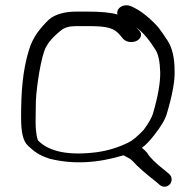

<svg xmlns="http://www.w3.org/2000/svg" viewBox="-20 -667 731 728"><path d="M310.9 -623H268.8C224.7 -623 187.1 -612.6 164 -591.4C134.3 -562.1 104.3 -527.5 89.5 -476.6C65.2 -396.6 60 -316.4 60 -221.1C60 -169 66.2 -132.6 86.4 -114.2C109.2 -93.3 125.5 -78.6 169.6 -64.8C255.8 -43.5 348.7 -47.9 448.5 -78.2C448.5 -78.2 449.1 -77.7 451.1 -76.7L465.9 -68.8C472.6 -65.5 476.6 -62.7 482.6 -56.6C503.2 -33.4 534.2 -7.3 570.5 21.1L585.4 34C599.3 45.6 616.3 41.3 624.8 30.9C633.1 20.5 633.9 3.1 620.6 -8L605.5 -20.6C570.7 -47.4 548.7 -69.6 538.3 -86.7L537.9 -87.4L537.4 -88C532.5 -94 528.1 -98.4 517.9 -106.5C531.9 -116.2 547.6 -132.7 565.4 -155.6C590.6 -187.9 606.6 -214.3 612.6 -236.1C633.7 -307 643.8 -361.8 642 -399.2C641.9 -446.6 633.6 -485.1 615.1 -513.5C604.3 -530 594.2 -544.7 584.7 -557.4C567.5 -580.5 523.3 -620.6 492.3 -635.9L481.8 -641.2C461.1 -652.1 440.5 -646.3 430.7 -634.9C425.4 -628.8 422.9 -620.3 425.3 -612C399 -619.8 361.2 -623 310.9 -623ZM570.4 -476.8C580 -461.4 586.4 -433.6 587.4 -393.7C588.3 -354.8 579.4 -302.2 560 -236.5C555.8 -222 544.2 -201 525 -174.9C500.4 -148.7 480.3 -132.9 467.8 -127.1C428.4 -107.6 388.2 -95.4 346.3 -89.8C240.6 -76.4 166.9 -91.7 125.3 -133.3C121.7 -137 115 -160.8 115 -205.4L116 -284.1C118.8 -342.5 135.9 -453.4 154.1 -488.2C163.2 -505.4 180.1 -527.2 212.8 -552.8C225.4 -562.6 243 -568 268.8 -568H310.9C387.5 -568 413.2 -561.8 437.6 -530.9L447.3 -519.4L447.7 -519C462.2 -504.3 486.5 -505.1 500.8 -513.5C513.8 -521.2 520.2 -536.3 509 -550.1L508.7 -550.5L498 -561.6C497.9 -561.8 496.9 -562.9 496.5 -563.4C525.1 -542 547.8 -513.1 570.4 -476.8Z"/></svg>

Font: MewTooHand
Style: BdWide
Weight: 400
Designer: Mew Too, Robert Jablonski
Version: Version 0.77